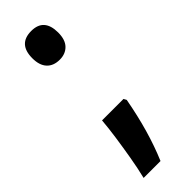

<svg xmlns="http://www.w3.org/2000/svg" viewBox="-233 -564 715 715"><g transform="rotate(-45 124.0 -206.5)"><path d="M56 -473Q56 -548 125 -548Q192 -548 192 -473Q192 -435 173.5 -416Q155 -397 125 -397Q92 -397 74 -416.5Q56 -436 56 -473ZM195 -115Q169 27 123 135H34Q44 94 52 47.5Q60 1 66.5 -44Q73 -89 76 -126H189Z"/></g></svg>

Font: Noto Sans Lao ExtraCondensed SemiBold
Style: Regular
Weight: 600
Width: 2
Designer: Monotype Design Team
Foundry: Monotype Imaging Inc.
Version: Version 2.003; ttfautohint (v1.8.4.7-5d5b)